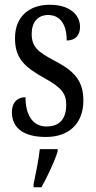

<svg xmlns="http://www.w3.org/2000/svg" viewBox="-20 -565 401 806"><path d="M173 10C272 10 330 -49 330 -143C330 -227 290 -268 209 -310C139 -347 113 -368 113 -423C113 -470 137 -502 182 -502C231 -502 260 -465 260 -395C296 -395 316 -417 316 -452C316 -502 274 -545 189 -545C102 -545 43 -495 43 -405C43 -321 80 -285 170 -235C236 -198 258 -174 258 -125C258 -67 231 -34 175 -34C115 -34 87 -86 87 -157C58 -157 30 -140 30 -94C30 -24 84 10 173 10ZM121 208V221H154C178 179 209 113 222 71V61H147C142 110 130 163 121 208Z"/></svg>

Font: Noto Serif Myanmar ExtCond
Style: Regular
Weight: 400
Width: 2
Designer: Ben Mitchell and the Monotype Design Team
Foundry: Monotype Imaging Inc.
Version: Version 2.106